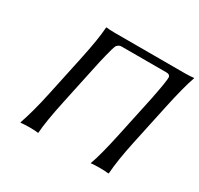

<svg xmlns="http://www.w3.org/2000/svg" viewBox="-140 -820 1033 995"><g transform="rotate(30 377.0 -322.5)"><path d="M701.2 -645Q716.3 -645 729.5 -645.8Q742.7 -646.5 748 -647.5L753.9 -647.9V-645Q731 -581.1 701.7 -444.8L649.4 -200.2Q623.5 -78.6 618.2 0L615.2 2.9Q598.1 0 564 0Q548.3 0 535.2 0.7Q522 1.5 516.6 2L511.2 2.9V0Q533.7 -61 563.5 -200.2L615.7 -444.8Q640.1 -565.9 638.2 -587.9Q634.3 -595.2 629.9 -598.1Q625.5 -601.1 614.7 -601.1H348.6Q338.4 -601.1 332.8 -598.1Q327.1 -595.2 319.8 -587.9Q312 -572.8 299.6 -522.5Q287.1 -472.2 281.7 -444.8L229.5 -200.2Q201.2 -67.4 196.8 0L195.3 2.9Q179.2 0 144 0Q128.9 0 115.7 0.7Q102.5 1.5 96.7 2L91.3 2.9L89.8 0Q117.7 -79.6 143.6 -200.2L195.8 -444.8Q223.6 -575.7 228 -645L229.5 -647.9Q247.1 -645 281.2 -645Z"/></g></svg>

Font: Linux Biolinum G
Style: Italic
Weight: 400
Italic angle: -12°
Designer: Philipp H. Poll
Foundry: Philipp H. Poll
Version: Version 0.5.1